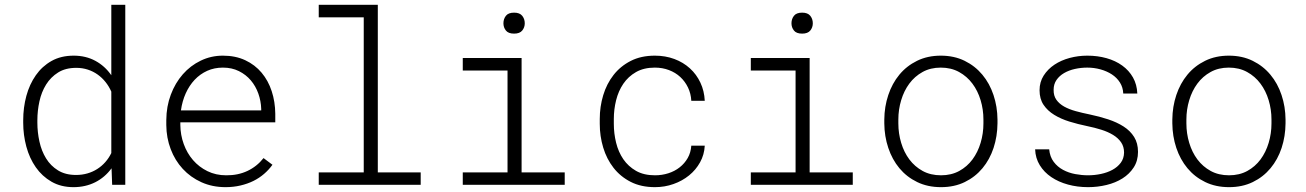

<svg xmlns="http://www.w3.org/2000/svg" viewBox="-20 -770 5441 800"><path d="M76.7 -269Q76.7 -321.8 89.8 -370.4Q103 -418.9 129.2 -456.3Q155.3 -493.7 194.6 -515.9Q233.9 -538.1 287.1 -538.1Q337.4 -538.1 377.2 -516.6Q417 -495.1 443.8 -456.5V-750H502V0H447.3L444.8 -68.8Q417 -30.8 376.5 -10.5Q335.9 9.8 286.1 9.8Q233.9 9.8 194.6 -12.9Q155.3 -35.6 129.2 -73Q103 -110.4 89.8 -158.9Q76.7 -207.5 76.7 -258.8ZM135.7 -258.8Q135.7 -219.2 144.3 -180.2Q152.8 -141.1 171.9 -110.1Q190.9 -79.1 221.7 -60.1Q252.4 -41 296.9 -41Q321.8 -41 344 -47.4Q366.2 -53.7 385 -65.7Q403.8 -77.6 418.7 -94.5Q433.6 -111.3 443.8 -132.3V-388.2Q434.1 -410.2 419.7 -428.2Q405.3 -446.3 386.7 -459.5Q368.2 -472.7 345.7 -480Q323.2 -487.3 297.9 -487.3Q252.9 -487.3 222.2 -468Q191.4 -448.7 172.1 -417.7Q152.8 -386.7 144.3 -347.7Q135.7 -308.6 135.7 -269Z M919.9 9.8Q864.7 9.8 819.3 -10.7Q773.9 -31.2 741.5 -66.4Q709 -101.6 691.2 -148.7Q673.3 -195.8 672.9 -249V-270Q673.3 -326.7 691.7 -375.5Q710 -424.3 741.7 -460.4Q773.4 -496.6 816.4 -517.3Q859.4 -538.1 908.7 -538.1Q961.4 -538.1 1002 -519Q1042.5 -500 1070.1 -467Q1097.7 -434.1 1112.1 -390.1Q1126.5 -346.2 1127 -295.9V-260.3H731.4V-249Q731.9 -207.5 745.6 -169.7Q759.3 -131.8 784.2 -103Q809.1 -74.2 844.2 -56.9Q879.4 -39.6 922.4 -39.6Q971.2 -39.1 1010.7 -57.6Q1050.3 -76.2 1078.1 -111.3L1115.2 -83.5Q1100.6 -63 1080.6 -45.7Q1060.5 -28.3 1035.9 -16.1Q1011.2 -3.9 981.9 2.9Q952.6 9.8 919.9 9.8ZM908.7 -488.3Q873 -488.3 843.3 -474.9Q813.5 -461.4 791 -437.5Q768.6 -413.6 753.9 -381.1Q739.3 -348.6 733.9 -310.1H1068.4V-316.4Q1067.4 -349.1 1056.4 -380.1Q1045.4 -411.1 1025.1 -435.1Q1004.9 -459 975.6 -473.6Q946.3 -488.3 908.7 -488.3Z M1308.1 -750H1554.2V-51.8H1732.9V0H1308.1V-51.8H1495.6V-697.8H1308.1Z M1908.2 -528.3H2153.3V-51.8H2333V0H1908.2V-51.8H2094.7V-476.1H1908.2ZM2077.6 -672.9Q2077.6 -690.9 2087.9 -704.1Q2098.1 -717.3 2122.1 -717.3Q2145.5 -717.3 2156 -704.1Q2166.5 -690.9 2166.5 -672.9Q2166.5 -655.8 2156 -642.8Q2145.5 -629.9 2122.1 -629.9Q2098.1 -629.9 2087.9 -642.8Q2077.6 -655.8 2077.6 -672.9Z M2709 -39.6Q2738.3 -39.6 2764.9 -48.1Q2791.5 -56.6 2812 -72.8Q2832.5 -88.9 2845.5 -111.6Q2858.4 -134.3 2860.4 -163.1H2916.5Q2914.6 -125.5 2897 -93.8Q2879.4 -62 2851.1 -39.1Q2822.8 -16.1 2786.1 -3.2Q2749.5 9.8 2709 9.8Q2650.9 9.8 2607.9 -12.2Q2564.9 -34.2 2536.4 -70.8Q2507.8 -107.4 2493.4 -155Q2479 -202.6 2479 -253.9V-274.4Q2479 -325.7 2493.4 -373.3Q2507.8 -420.9 2536.4 -457.5Q2564.9 -494.1 2607.9 -516.1Q2650.9 -538.1 2708.5 -538.1Q2752.4 -538.1 2789.8 -524.2Q2827.1 -510.3 2854.7 -485.1Q2882.3 -460 2898.4 -425.5Q2914.6 -391.1 2916.5 -350.1H2860.4Q2858.9 -379.9 2846.7 -405.3Q2834.5 -430.7 2814.5 -449.2Q2794.4 -467.8 2767.3 -478Q2740.2 -488.3 2708.5 -488.3Q2662.6 -488.3 2630.1 -469.7Q2597.7 -451.2 2577.1 -420.9Q2556.6 -390.6 2547.1 -352.3Q2537.6 -314 2537.6 -274.4V-253.9Q2537.6 -213.9 2547.1 -175.3Q2556.6 -136.7 2577.1 -106.7Q2597.7 -76.7 2630.1 -58.1Q2662.6 -39.6 2709 -39.6Z M3108.4 -528.3H3353.5V-51.8H3533.2V0H3108.4V-51.8H3294.9V-476.1H3108.4ZM3277.8 -672.9Q3277.8 -690.9 3288.1 -704.1Q3298.3 -717.3 3322.3 -717.3Q3345.7 -717.3 3356.2 -704.1Q3366.7 -690.9 3366.7 -672.9Q3366.7 -655.8 3356.2 -642.8Q3345.7 -629.9 3322.3 -629.9Q3298.3 -629.9 3288.1 -642.8Q3277.8 -655.8 3277.8 -672.9Z M3664.6 -272Q3665 -325.7 3681.2 -374Q3697.3 -422.4 3727.3 -458.7Q3757.3 -495.1 3801 -516.6Q3844.7 -538.1 3899.9 -538.1Q3955.6 -538.1 3999.3 -516.6Q4043 -495.1 4073.2 -458.7Q4103.5 -422.4 4119.6 -374Q4135.7 -325.7 4136.2 -272V-255.9Q4135.7 -202.1 4119.9 -153.8Q4104 -105.5 4073.7 -69.1Q4043.5 -32.7 4000 -11.5Q3956.5 9.8 3900.9 9.8Q3845.2 9.8 3801.5 -11.5Q3757.8 -32.7 3727.5 -69.1Q3697.3 -105.5 3681.2 -153.8Q3665 -202.1 3664.6 -255.9ZM3723.1 -255.9Q3723.1 -213.9 3734.9 -174.8Q3746.6 -135.7 3769 -105.7Q3791.5 -75.7 3824.5 -57.6Q3857.4 -39.6 3900.9 -39.6Q3943.8 -39.6 3976.8 -57.6Q4009.8 -75.7 4032 -105.7Q4054.2 -135.7 4065.9 -174.8Q4077.6 -213.9 4077.6 -255.9V-272Q4077.6 -313.5 4065.9 -352.5Q4054.2 -391.6 4031.7 -421.6Q4009.3 -451.7 3976.1 -470Q3942.9 -488.3 3899.9 -488.3Q3856.9 -488.3 3824 -470Q3791 -451.7 3768.8 -421.6Q3746.6 -391.6 3734.9 -352.5Q3723.1 -313.5 3723.1 -272Z M4663.6 -134.3Q4663.6 -158.7 4651.4 -176.8Q4639.2 -194.8 4617.9 -207.8Q4596.7 -220.7 4568.8 -229.5Q4541 -238.3 4509.8 -244.6Q4471.7 -252.4 4436 -263.4Q4400.4 -274.4 4372.6 -291.5Q4344.7 -308.6 4328.1 -333.3Q4311.5 -357.9 4311.5 -394Q4311.5 -428.2 4328.6 -455.1Q4345.7 -481.9 4373.5 -500.5Q4401.4 -519 4437 -528.6Q4472.7 -538.1 4510.3 -538.1Q4553.2 -538.1 4590.6 -527.6Q4627.9 -517.1 4656 -496.8Q4684.1 -476.6 4700.7 -447.3Q4717.3 -418 4718.8 -380.4H4660.2Q4659.2 -405.8 4646.5 -426Q4633.8 -446.3 4612.8 -460Q4591.8 -473.6 4565.2 -481Q4538.6 -488.3 4510.3 -488.3Q4483.9 -488.3 4458.7 -482.7Q4433.6 -477.1 4413.8 -465.6Q4394 -454.1 4382.1 -436.8Q4370.1 -419.4 4370.1 -396Q4369.6 -371.1 4381.6 -354.2Q4393.6 -337.4 4414.1 -325.9Q4434.6 -314.5 4462.2 -306.9Q4489.7 -299.3 4521 -293Q4561 -284.7 4597.4 -272.7Q4633.8 -260.7 4661.6 -242.9Q4689.5 -225.1 4705.6 -199.2Q4721.7 -173.3 4721.7 -137.2Q4721.7 -100.1 4703.9 -72.5Q4686 -44.9 4657 -26.6Q4627.9 -8.3 4590.6 0.7Q4553.2 9.8 4513.7 9.8Q4469.2 9.8 4429.9 -1Q4390.6 -11.7 4360.6 -32Q4330.6 -52.2 4312.5 -81.5Q4294.4 -110.8 4293 -147.9H4351.6Q4354.5 -116.7 4370.4 -95.7Q4386.2 -74.7 4409.4 -62.3Q4432.6 -49.8 4460 -44.7Q4487.3 -39.6 4513.7 -39.6Q4540.5 -39.6 4567.1 -45.2Q4593.8 -50.8 4615 -62.3Q4636.2 -73.7 4649.7 -91.6Q4663.1 -109.4 4663.6 -134.3Z M4864.7 -272Q4865.2 -325.7 4881.3 -374Q4897.5 -422.4 4927.5 -458.7Q4957.5 -495.1 5001.2 -516.6Q5044.9 -538.1 5100.1 -538.1Q5155.8 -538.1 5199.5 -516.6Q5243.2 -495.1 5273.4 -458.7Q5303.7 -422.4 5319.8 -374Q5335.9 -325.7 5336.4 -272V-255.9Q5335.9 -202.1 5320.1 -153.8Q5304.2 -105.5 5273.9 -69.1Q5243.7 -32.7 5200.2 -11.5Q5156.7 9.8 5101.1 9.8Q5045.4 9.8 5001.7 -11.5Q4958 -32.7 4927.7 -69.1Q4897.5 -105.5 4881.3 -153.8Q4865.2 -202.1 4864.7 -255.9ZM4923.3 -255.9Q4923.3 -213.9 4935.1 -174.8Q4946.8 -135.7 4969.2 -105.7Q4991.7 -75.7 5024.7 -57.6Q5057.6 -39.6 5101.1 -39.6Q5144 -39.6 5177 -57.6Q5210 -75.7 5232.2 -105.7Q5254.4 -135.7 5266.1 -174.8Q5277.8 -213.9 5277.8 -255.9V-272Q5277.8 -313.5 5266.1 -352.5Q5254.4 -391.6 5231.9 -421.6Q5209.5 -451.7 5176.3 -470Q5143.1 -488.3 5100.1 -488.3Q5057.1 -488.3 5024.2 -470Q4991.2 -451.7 4969 -421.6Q4946.8 -391.6 4935.1 -352.5Q4923.3 -313.5 4923.3 -272Z"/></svg>

Font: Roboto Mono Light
Style: Regular
Weight: 300
Designer: Google
Version: Version 2.000985; 2015; ttfautohint (v1.3)